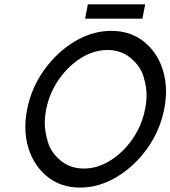

<svg xmlns="http://www.w3.org/2000/svg" viewBox="-20 -848 778 877"><path d="M470.7 -619.6Q408.2 -619.6 349.9 -583Q291.5 -546.4 248.8 -485.1Q206.1 -423.8 190.9 -349.1Q184.6 -315.4 184.6 -284.7Q184.6 -247.1 198.7 -199.2Q212.9 -151.4 256.8 -114.7Q300.8 -78.1 363.3 -78.1Q425.3 -78.1 483.9 -114.7Q542.5 -151.4 585.2 -212.9Q627.9 -274.4 642.6 -349.1Q649.4 -382.8 649.4 -413.6Q649.4 -451.7 635.3 -499Q621.1 -546.4 576.9 -583Q532.7 -619.6 470.7 -619.6ZM345.7 8.8Q259.3 8.8 198 -39.6Q136.7 -87.9 110.4 -169.4Q95.7 -215.8 95.7 -267.6Q95.7 -306.6 104 -349.1Q123.5 -447.8 182.1 -529.1Q240.7 -610.4 321.3 -658.7Q401.9 -707 488.3 -707Q574.7 -707 636.2 -658.7Q697.8 -610.4 723.6 -529.3Q738.3 -482.9 738.3 -430.7Q738.3 -391.6 730 -349.1Q710.4 -250.5 652.1 -169.2Q593.8 -87.9 512.9 -39.6Q432.1 8.8 345.7 8.8ZM381.3 -828.1H643.1L630.4 -762.7H368.7Z"/></svg>

Font: Qaz
Style: Italic
Weight: 400
Italic angle: -11.25°
Designer: GGBotNet
Foundry: f0n7
Version: 0.70